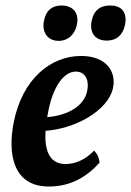

<svg xmlns="http://www.w3.org/2000/svg" viewBox="-20 -671 478 700"><path d="M194 -522C228 -522 252 -545 260 -579C270 -623 247 -651 204 -651C169 -651 148 -632 141 -598C131 -557 151 -522 194 -522ZM381 -651C347 -651 322 -635 314 -594C306 -552 326 -523 370 -523C405 -523 429 -544 436 -582C445 -631 419 -651 381 -651ZM276 -467C166 -467 62 -385 30 -225C8 -114 25 9 158 9C238 9 296 -26 343 -78C341 -97 335 -110 323 -122C292 -89 255 -73 219 -73C157 -73 142 -128 146 -194C256 -202 374 -268 392 -350C405 -411 366 -467 276 -467ZM298 -340C287 -284 227 -250 152 -244C152 -245 153 -247 153 -249C171 -359 215 -410 256 -410C290 -410 306 -381 298 -340Z"/></svg>

Font: Vollkorn Semibold
Style: Italic
Weight: 600
Italic angle: -11°
Designer: Friedrich Althausen
Foundry: Friedrich Althausen
Version: Version 4.015;PS 004.015;hotconv 1.0.88;makeotf.lib2.5.64775